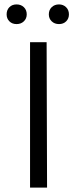

<svg xmlns="http://www.w3.org/2000/svg" viewBox="-20 -849 349 869"><path d="M116 -658H191L193 0H116ZM10 -784Q10 -804 22.5 -816.5Q35 -829 55 -829Q75 -829 88 -816.5Q101 -804 101 -784Q101 -765 88 -752.5Q75 -740 55 -740Q35 -740 22.5 -752.5Q10 -765 10 -784ZM201 -784Q201 -804 214 -816.5Q227 -829 247 -829Q266 -829 279 -816.5Q292 -804 292 -784Q292 -765 279.5 -752.5Q267 -740 247 -740Q227 -740 214 -752.5Q201 -765 201 -784Z"/></svg>

Font: Ysabeau
Style: Regular
Weight: 400
Designer: Christian Thalmann (Catharsis Fonts)
Version: Version 0.003